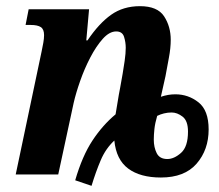

<svg xmlns="http://www.w3.org/2000/svg" viewBox="-20 -566 711 623"><path d="M224 19Q247 -60 280 -110Q313 -160 355 -195Q359 -217 362 -237Q365 -257 370 -282L378 -327Q381 -344 384.5 -368.5Q388 -393 388 -411Q388 -429 382.5 -446.5Q377 -464 357 -464Q335 -464 313.5 -440Q292 -416 273 -379.5Q254 -343 240 -303Q226 -263 219 -232L169 0H31L115 -399Q118 -413 120.5 -427Q123 -441 123 -452Q123 -471 112.5 -478Q102 -485 80 -485H63L73 -536H269L260 -435H264Q301 -490 340.5 -518Q380 -546 434 -546Q491 -546 512.5 -513Q534 -480 534 -437Q534 -410 528 -378.5Q522 -347 517 -319L502 -252Q514 -256 525.5 -258Q537 -260 549 -260Q591 -260 624 -234Q657 -208 657 -146Q657 -80 618 -35Q579 10 502 10Q435 10 396 -19Q357 -48 351 -110Q323 -84 307 -46.5Q291 -9 277 37ZM523 -50Q545 -50 567.5 -70Q590 -90 590 -139Q590 -174 572.5 -187.5Q555 -201 537 -201Q524 -201 512 -198Q500 -195 490 -190Q483 -166 481 -147Q479 -128 479 -113Q479 -88 488.5 -69Q498 -50 523 -50Z"/></svg>

Font: Noto Serif Condensed
Style: Bold Italic
Weight: 700
Width: 3
Italic angle: -12°
Designer: Monotype Design Team
Foundry: Monotype Imaging Inc.
Version: Version 2.014